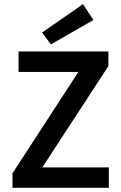

<svg xmlns="http://www.w3.org/2000/svg" viewBox="-20 -901 580 921"><path d="M40 0H502V-98H183L500 -584V-654H69V-556H356L40 -70ZM224 -688 428 -805 378 -881 182 -745Z"/></svg>

Font: DAIFUKU Sans Semibold
Style: Regular
Weight: 600
Designer: Original font ‘Source Sans 3’ : Paul D. Hunt
Foundry: Daifuku
Version: Version 1.000